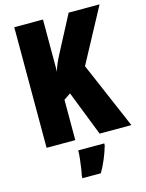

<svg xmlns="http://www.w3.org/2000/svg" viewBox="-136 -796 836 1098"><g transform="rotate(-15 282.0 -246.5)"><path d="M561 0H373L269 -266L229 -239V0H59V-714H229V-404Q234 -425 243.5 -447.5Q253 -470 266 -495L381 -714H564L392 -394ZM384 72Q361 152 321 221H212V207Q216 190 220 163Q224 136 227 108.5Q230 81 230 61H384Z"/></g></svg>

Font: Noto Sans Thai Looped ExtraCondensed Black
Style: Regular
Weight: 900
Width: 2
Designer: Sasikarn Vongin, Ben Mitchell
Foundry: The Fontpad Ltd
Version: Version 1.001; ttfautohint (v1.8.4.7-5d5b)